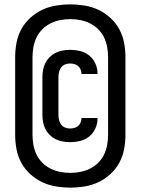

<svg xmlns="http://www.w3.org/2000/svg" viewBox="-20 -777 640 874"><path d="M300 77Q267 77 234 71.5Q201 66 171.5 52Q142 38 117 15Q92 -8 76.5 -37Q61 -66 55 -98.5Q49 -131 49 -164V-516Q49 -549 55 -581.5Q61 -614 76.5 -643Q92 -672 117 -695Q142 -718 171.5 -732Q201 -746 234 -751.5Q267 -757 300 -757Q333 -757 366 -751.5Q399 -746 428.5 -732Q458 -718 483 -695Q508 -672 523.5 -643Q539 -614 545 -581.5Q551 -549 551 -516V-164Q551 -131 545 -98.5Q539 -66 523.5 -37Q508 -8 483 15Q458 38 428.5 52Q399 66 366 71.5Q333 77 300 77ZM300 10Q323 10 346 5.5Q369 1 390 -9.5Q411 -20 427.5 -36.5Q444 -53 454 -74Q464 -95 468 -118Q472 -141 472 -164V-516Q472 -539 468 -562Q464 -585 454 -606Q444 -627 427.5 -643.5Q411 -660 390 -670.5Q369 -681 346 -685.5Q323 -690 300 -690Q277 -690 254 -685.5Q231 -681 210 -670.5Q189 -660 172.5 -643.5Q156 -627 146 -606Q136 -585 132 -562Q128 -539 128 -516V-164Q128 -141 132 -118Q136 -95 146 -74Q156 -53 172.5 -36.5Q189 -20 210 -9.5Q231 1 254 5.5Q277 10 300 10ZM298 -130Q282 -130 265 -133Q248 -136 233 -143.5Q218 -151 206 -163Q194 -175 186.5 -190Q179 -205 176 -221.5Q173 -238 173 -255V-425Q173 -442 176 -458.5Q179 -475 186.5 -490Q194 -505 206 -517Q218 -529 233 -536.5Q248 -544 265 -547Q282 -550 298 -550Q322 -550 345 -544.5Q368 -539 386 -524.5Q404 -510 414 -488Q424 -466 424 -442V-440H351V-441Q351 -451 347 -460.5Q343 -470 335.5 -476.5Q328 -483 318 -485.5Q308 -488 298 -488Q287 -488 276 -483.5Q265 -479 258 -469.5Q251 -460 248.5 -448.5Q246 -437 246 -425V-255Q246 -243 248.5 -231.5Q251 -220 258 -210.5Q265 -201 276 -196.5Q287 -192 298 -192Q308 -192 318 -194.5Q328 -197 335.5 -203.5Q343 -210 347 -219.5Q351 -229 351 -239V-240H424V-238Q424 -214 414 -192Q404 -170 386 -155.5Q368 -141 345 -135.5Q322 -130 298 -130Z"/></svg>

Font: Iosevka Extended
Style: Bold
Weight: 700
Width: 7
Monospace: yes
Designer: Belleve Invis
Foundry: Belleve Invis
Version: Version 32.5.0; ttfautohint (v1.8.4)